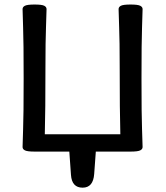

<svg xmlns="http://www.w3.org/2000/svg" viewBox="-20 -679 745 860"><path d="M350.1 161.6Q301.8 161.6 297.9 104.5L290.5 0H134.8Q102.5 0 91.8 -5.4Q81.1 -10.7 81.1 -20.5Q81.1 -41 83.5 -100.8Q85.9 -160.6 85.9 -327.6Q85.9 -494.6 83.5 -556.2Q81.1 -617.7 81.1 -638.2Q81.1 -647.9 91.8 -653.3Q102.5 -658.7 134.8 -658.7Q167.5 -658.7 178 -653.3Q188.5 -647.9 188.5 -638.2Q188.5 -617.7 186 -556.2Q183.6 -494.6 183.6 -383.3Q183.6 -180.2 180.7 -77.6H519Q516.1 -180.2 516.1 -383.3Q516.1 -494.6 513.7 -556.2Q511.2 -617.7 511.2 -638.2Q511.2 -647.9 521.7 -653.3Q532.2 -658.7 564.9 -658.7Q597.2 -658.7 607.9 -653.3Q618.7 -647.9 618.7 -638.2Q618.7 -617.7 616.2 -556.2Q613.8 -494.6 613.8 -327.6Q613.8 -160.6 616.2 -100.8Q618.7 -41 618.7 -20.5Q618.7 -10.7 607.9 -5.4Q597.2 0 564.9 0H409.2L401.9 100.1Q397.5 161.6 350.1 161.6Z"/></svg>

Font: Bainsley
Style: Regular
Weight: 400
Designer: Paul James MIller
Foundry: High-Logic / Made with FontCreator
Version: Version 1.411;March 28, 2021;FontCreator 13.0.0.2683 64-bit